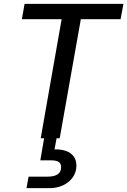

<svg xmlns="http://www.w3.org/2000/svg" viewBox="-20 -720 663 1000"><path d="M192 0 301 -620H94L108 -700H623L608 -620H401L291 0ZM118 260 129 200H228Q262 200 280 188Q298 176 298 153Q299 132 286 123.5Q273 115 244 115H190L211 -7H276L264 58Q298 57 324 66.5Q350 76 364 95Q378 114 378 145Q377 179 358 205Q339 231 307.5 245.5Q276 260 237 260Z"/></svg>

Font: DM Sans 20pt Medium
Style: Italic
Weight: 500
Italic angle: -10°
Version: Version 4.004;gftools[0.9.30]